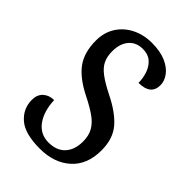

<svg xmlns="http://www.w3.org/2000/svg" viewBox="-218 -814 914 914"><g transform="rotate(45 239.5 -357.0)"><path d="M227 10Q126 10 81 -29.5Q36 -69 36 -128Q36 -163 57.5 -182.5Q79 -202 112 -202Q115 -129 147.5 -84.5Q180 -40 236 -40Q290 -40 319.5 -72Q349 -104 349 -160Q349 -199 333.5 -226.5Q318 -254 287 -276Q256 -298 208 -322Q127 -362 89.5 -412Q52 -462 52 -543Q52 -598 78 -638.5Q104 -679 148.5 -701.5Q193 -724 249 -724Q305 -724 343 -707.5Q381 -691 400.5 -664.5Q420 -638 420 -610Q420 -544 338 -544Q338 -576 327.5 -606Q317 -636 295.5 -654.5Q274 -673 239 -673Q194 -673 168.5 -643Q143 -613 143 -562Q143 -527 155 -501.5Q167 -476 197 -453.5Q227 -431 279 -405Q360 -365 400.5 -317.5Q441 -270 441 -192Q441 -96 382 -43Q323 10 227 10Z"/></g></svg>

Font: Noto Serif Tamil Condensed Medium
Style: Italic
Weight: 500
Width: 3
Italic angle: -12°
Designer: Indian Type Foundry, Tom Grace, and the Monotype Design Team
Foundry: Monotype Imaging Inc.
Version: Version 2.003; ttfautohint (v1.8.4.7-5d5b)